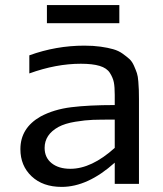

<svg xmlns="http://www.w3.org/2000/svg" viewBox="-20 -721 640 753"><path d="M448 -630H164V-701H448ZM311 -542Q346 -542 374.5 -538Q403 -534 424 -528Q445 -522 461 -510.5Q477 -499 487.5 -489.5Q498 -480 505.5 -463Q513 -446 517 -434Q521 -422 522.5 -401Q524 -380 524.5 -368Q525 -356 525 -333V0H430V-83Q324 12 222 12Q148 12 104 -29.5Q60 -71 60 -136Q60 -219 139 -264Q191 -292 259.5 -300.5Q328 -309 430 -309V-349Q430 -380 426.5 -398Q423 -416 411 -435Q399 -454 371 -462.5Q343 -471 297 -471Q200 -471 95 -433V-504Q200 -542 311 -542ZM430 -141V-252H428Q373 -252 344 -251Q315 -250 275 -243.5Q235 -237 209 -223Q155 -193 155 -141Q155 -103 182.5 -81Q210 -59 256 -59Q339 -59 430 -141Z"/></svg>

Font: Edlo
Style: Regular
Weight: 400
Monospace: yes
Version: Version 0.01